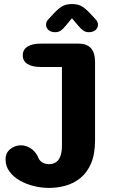

<svg xmlns="http://www.w3.org/2000/svg" viewBox="-20 -692 659 951"><path d="M92.8 -418.1Q92.8 -446.3 116.1 -461.2Q139.4 -476 184.2 -476H369Q450.8 -476 450.8 -385.3V2.2Q450.8 71.5 431 117.5Q411.2 163.4 378 190Q344.9 216.6 304.5 227.7Q264.1 238.8 222.8 238.8Q185.2 238.8 147.2 229.4Q109.2 220 77.5 201.8Q45.9 183.5 26.7 157.3Q7.5 131.1 7.5 97.1Q7.5 65.2 31 46.4Q54.4 27.7 83.4 27.7Q106.9 27.7 129.3 41Q151.7 54.2 166.9 82.1Q173.2 102.1 188.1 111.6Q203.1 121.1 223 121.1Q243.1 121.1 257.2 111.6Q271.4 102.2 279.1 81.8Q286.8 61.3 286.8 29.3V-360.1H184.2Q139.4 -360.1 116.1 -375Q92.8 -389.8 92.8 -418.1ZM453.4 -596.7Q465.4 -583.4 465.4 -570Q465.4 -553.7 452.9 -543.1Q440.3 -532.5 420.1 -532.5Q403.2 -532.5 391.2 -541.6Q379.2 -550.8 368.8 -563.3L336.4 -601.5L304.4 -563.2Q293.6 -549.8 281.8 -541.2Q270.1 -532.5 253.1 -532.5Q232.9 -532.5 220.5 -543.1Q208 -553.8 208 -570.2Q208 -584.5 219.8 -596.7L239.3 -617.6Q262.8 -644.3 283.7 -658.2Q304.7 -672.1 336.3 -672.1Q368.5 -672.1 389.2 -658.2Q410 -644.3 433.8 -617.6Z"/></svg>

Font: Sono ExtraLight
Style: Regular
Weight: 200
Designer: Tyler Finck
Foundry: Tyler Finck
Version: Version 2.112